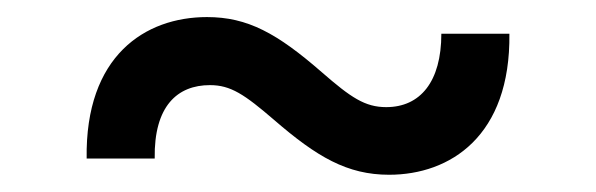

<svg xmlns="http://www.w3.org/2000/svg" viewBox="-20 -401 702 226"><path d="M82 -214.4H162.1C161.1 -276.4 189 -300.8 227.1 -300.8C251.5 -300.8 267.6 -290 302.7 -259.8C353 -216.3 388.7 -195.3 438 -195.3C509.8 -195.3 581.1 -240.7 579.6 -361.3H499.5C499.5 -304.7 474.6 -274.9 434.6 -274.9C409.7 -274.9 393.1 -286.1 358.9 -315.9C306.2 -361.8 271.5 -380.9 223.6 -380.9C150.9 -380.9 80.1 -335.4 82 -214.4Z"/></svg>

Font: Raveo
Style: Regular
Weight: 400
Designer: Jakub Foglar, Rasmus Andersson (Inter)
Foundry: Jakubfoglar.com
Version: Version 1.100;Glyphs 3.2.3 (3260)